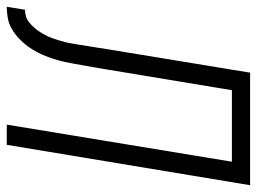

<svg xmlns="http://www.w3.org/2000/svg" viewBox="-158 -658 775 580"><g transform="rotate(90 230.0 -367.5)"><path d="M-40 0 -31 -55Q-21 -55 -11 -58Q-1 -61 7.5 -68Q16 -75 23 -83Q30 -91 35.5 -99.5Q41 -108 46 -117.5Q51 -127 54.5 -136.5Q58 -146 61 -156Q64 -166 66.5 -175.5Q69 -185 70.5 -195Q72 -205 74 -215Q78 -240 82 -265Q86 -290 90 -315L159 -735H499L377 0H316L428 -680H212L150 -306Q148 -294 146 -282.5Q144 -271 142 -259Q139 -242 136 -225.5Q133 -209 130 -192Q127 -175 122.5 -158.5Q118 -142 112 -125.5Q106 -109 98 -93.5Q90 -78 79.5 -63.5Q69 -49 55.5 -36.5Q42 -24 26.5 -15Q11 -6 -6 -3Q-23 0 -40 0Z"/></g></svg>

Font: Iosevka SS04 Light
Style: Italic
Weight: 300
Italic angle: -9°
Monospace: yes
Designer: Belleve Invis
Foundry: Belleve Invis
Version: Version 19.0.0; ttfautohint (v1.8.4)